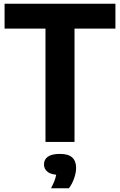

<svg xmlns="http://www.w3.org/2000/svg" viewBox="-20 -760 642 1028"><path d="M223.5 0V-607H4.5V-740H598V-607H379V0ZM253.5 248Q270.5 215 277 192Q283.5 169 283.5 144.5L313 176.5H301.5Q256.5 176.5 236 161Q215.5 145.5 215.5 120Q215.5 94 236.2 79Q257 64 301 64Q346 64 366.8 83.2Q387.5 102.5 387.5 138Q387.5 164.5 376.8 195Q366 225.5 349 248Z"/></svg>

Font: Encode Sans SemiCondensed
Style: Bold
Weight: 700
Width: 4
Designer: Multiple Designers
Foundry: Impallari Type
Version: Version 3.002